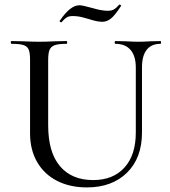

<svg xmlns="http://www.w3.org/2000/svg" viewBox="-20 -804 740 837"><path d="M483 -613Q480 -613 480 -619Q480 -625 483 -625L528 -624Q564 -622 585 -622Q603 -622 637 -624L680 -625Q682 -625 682 -619Q682 -613 680 -613Q640 -613 619.5 -587Q599 -561 599 -510V-227Q599 -115 533.5 -51Q468 13 359 13Q285 13 229 -15.5Q173 -44 142 -97.5Q111 -151 111 -223V-544Q111 -574 105 -588Q99 -602 82.5 -607.5Q66 -613 30 -613Q27 -613 27 -619Q27 -625 30 -625L80 -624Q124 -622 150 -622Q179 -622 221 -624L270 -625Q273 -625 273 -619Q273 -613 270 -613Q235 -613 218.5 -607Q202 -601 196 -586.5Q190 -572 190 -542V-258Q190 -140 241.5 -79.5Q293 -19 386 -19Q473 -19 522.5 -73.5Q572 -128 572 -226V-510Q572 -560 549 -586.5Q526 -613 483 -613ZM500 -784H501Q504 -784 506.5 -781.5Q509 -779 507 -777Q481 -737 463.5 -723Q446 -709 426 -709Q413 -709 397.5 -712.5Q382 -716 367 -721Q363 -722 341.5 -728Q320 -734 297 -734Q281 -734 272.5 -729Q264 -724 257.5 -717Q251 -710 248 -707H246Q243 -707 241 -709.5Q239 -712 241 -714Q286 -781 326 -781Q339 -781 375 -771Q421 -757 450 -757Q467 -757 477.5 -763.5Q488 -770 500 -784Z"/></svg>

Font: Cormorant SC Medium
Style: Regular
Weight: 500
Designer: Christian Thalmann (Catharsis Fonts)
Foundry: Catharsis Fonts
Version: Version 4.000